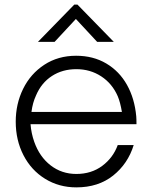

<svg xmlns="http://www.w3.org/2000/svg" viewBox="-20 -800 657 830"><path d="M48 -274Q48 -351 80 -416Q112 -481 171.5 -520Q231 -559 309 -559Q383 -559 439.5 -525.5Q496 -492 529 -433Q562 -374 569 -297Q570 -286 570 -263H112Q115 -224 128 -187Q151 -122 199 -85Q247 -48 310 -48Q375 -48 422 -83Q469 -118 489 -173H558Q533 -92 469 -41Q405 10 310 10Q235 10 175 -27Q115 -64 81.5 -129Q48 -194 48 -274ZM507 -316Q500 -358 489 -384Q465 -439 417.5 -470Q370 -501 310 -501Q250 -501 204.5 -471.5Q159 -442 136 -388Q121 -356 116 -316ZM216 -619H144L301 -780H315L472 -619H400L308 -718Z"/></svg>

Font: Open Sauce One Light
Style: Regular
Weight: 300
Designer: Alfredo Marco Pradil
Foundry: Creative Sauce Fz LLC
Version: Version 1.477